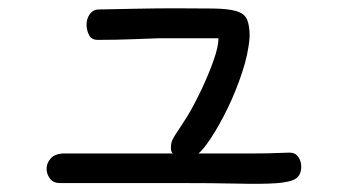

<svg xmlns="http://www.w3.org/2000/svg" viewBox="-20 -491 845 469"><path d="M125 -43.9Q110.4 -43.9 102.1 -54.7Q93.8 -65.4 93.8 -79.1Q93.8 -91.8 103 -103Q112.3 -114.3 132.8 -116.2H402.3Q397.5 -119.1 397.5 -129.9Q397.5 -142.6 401.9 -150.9Q406.2 -159.2 415.5 -172.9Q424.8 -186.5 439 -209.5Q453.1 -232.4 472.7 -273.4Q489.3 -308.6 501.5 -342.8Q513.7 -377 513.7 -397.5H367.2Q334 -396.5 298.3 -395Q262.7 -393.6 218.8 -393.6Q203.1 -393.6 197.3 -405.8Q191.4 -418 191.4 -430.7Q191.4 -444.3 198.7 -455.6Q206.1 -466.8 218.8 -467.8Q265.6 -468.8 314 -469.7Q362.3 -470.7 406.2 -470.7Q464.8 -470.7 501 -470.2Q537.1 -469.7 557.1 -463.9Q577.1 -458 583.5 -443.4Q589.8 -428.7 589.8 -401.4Q586.9 -360.4 571.3 -313.5Q555.7 -266.6 535.6 -225.6Q515.6 -184.6 495.6 -154.3Q475.6 -124 464.8 -116.2H603.5Q634.8 -116.2 655.8 -117.2Q676.8 -118.2 687.5 -118.2Q701.2 -118.2 708.5 -107.9Q715.8 -97.7 715.8 -84Q715.8 -63.5 702.6 -54.7Q689.5 -45.9 654.8 -43.5Q620.1 -41 559.6 -42.5Q499 -43.9 404.3 -43.9H225.6Z"/></svg>

Font: Gamja Flower
Style: Regular
Weight: 400
Designer: YoonDesign Inc.
Foundry: YoonDesign Inc.
Version: Version 3.00;build 20171102